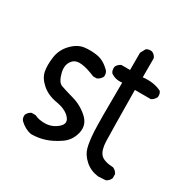

<svg xmlns="http://www.w3.org/2000/svg" viewBox="-132 -656 763 782"><g transform="rotate(30 250.0 -265.5)"><path d="M105.5 -2.9Q76.2 -8.8 51.8 -32.2Q43 -42 44.9 -58.6Q51.8 -73.2 65.4 -79.1H84Q107.4 -67.4 138.2 -69.3Q168.9 -71.3 192.9 -92.8Q216.8 -114.3 196.3 -137.2Q175.8 -160.2 132.3 -167.5Q88.9 -174.8 61 -199.2Q33.2 -223.6 27.8 -251.5Q22.5 -279.3 27.8 -317.9Q33.2 -356.4 60.5 -384.8Q87.9 -413.1 118.2 -417Q148.4 -420.9 179.7 -415.5Q210.9 -410.2 240.2 -380.9Q249 -370.1 247.1 -354.5Q240.2 -339.8 224.6 -333H208Q129.9 -366.2 105 -343.8Q80.1 -321.3 89.8 -281.7Q99.6 -242.2 118.7 -235.4Q137.7 -228.5 179.2 -216.8Q220.7 -205.1 252.4 -176.3Q284.2 -147.5 274.9 -107.4Q265.6 -67.4 233.9 -45.4Q202.1 -23.4 171.4 -13.2Q140.6 -2.9 105.5 -2.9ZM428.7 9.8Q391.6 4.9 366.7 -17.6Q341.8 -40 334.5 -65.9Q327.1 -91.8 324.2 -138.7Q321.3 -185.5 323.2 -370.1Q292 -366.2 269.5 -382.8Q261.7 -393.6 263.7 -410.2Q269.5 -423.8 284.2 -430.7H325.2V-511.7L337.9 -535.2Q347.7 -543 364.3 -541Q378.9 -535.2 384.8 -520.5V-430.7Q434.6 -436.5 471.7 -418Q480.5 -408.2 478.5 -391.6Q471.7 -377 458 -370.1H382.8Q384.8 -169.9 386.2 -129.9Q387.7 -89.8 403.3 -72.3Q418.9 -54.7 463.9 -52.7Q478.5 -45.9 484.4 -32.2V-13.7Q478.5 1 463.9 7.8Z"/></g></svg>

Font: NaikaiFont
Style: Regular
Weight: 400
Version: Version 1.67